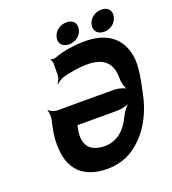

<svg xmlns="http://www.w3.org/2000/svg" viewBox="-154 -974 983 1099"><g transform="rotate(-20 337.5 -424.5)"><path d="M407 -592C507 -592 555 -544 553 -454C553 -427 564 -389 576 -376L579 -379C566 -392 526 -403 500 -403H155C137 -403 113 -414 106 -424L103 -421C109 -411 111 -382 107 -364L98 -324C87 -273 84 -227 88 -186C97 -67 167 10 313 10C354 10 394 2 432 -14C530 -61 614 -164 647 -318L662 -390C672 -438 677 -482 675 -523C664 -647 585 -721 441 -721C370 -721 303 -710 247 -689C238 -686 225 -688 220 -691L218 -688C223 -684 228 -671 228 -663L227 -590C227 -576 217 -555 209 -546L213 -544C221 -552 241 -566 254 -570C300 -582 351 -592 407 -592ZM232 -269 234 -277C235 -280 236 -287 234 -289L231 -286C233 -284 238 -284 242 -284H480C504 -284 543 -294 560 -305L559 -309C542 -297 515 -263 504 -238C472 -169 419 -118 344 -118C251 -118 210 -169 232 -269ZM350 -735C388 -735 422 -759 430 -797C438 -834 415 -859 377 -859C339 -859 303 -835 295 -797C287 -758 311 -735 350 -735ZM563 -734C601 -734 635 -759 643 -797C651 -834 628 -859 590 -859C552 -859 516 -835 508 -797C500 -759 524 -734 563 -734Z"/></g></svg>

Font: Asimov
Style: EdgeExtremeIt
Weight: 500
Designer: Google
Version: Version 2.000980: 2014